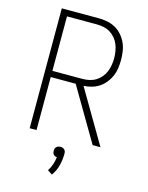

<svg xmlns="http://www.w3.org/2000/svg" viewBox="-139 -821 879 1137"><g transform="rotate(15 300.0 -252.0)"><path d="M95 0V-735H320Q347 -735 373.5 -730Q400 -725 423.5 -712Q447 -699 465 -678.5Q483 -658 494 -634Q505 -610 509 -583Q513 -556 513 -530Q513 -505 509.5 -479.5Q506 -454 496 -431Q486 -408 470 -388Q454 -368 433 -354Q412 -340 387.5 -333Q363 -326 338 -325L529 0H481L290 -325H137V0ZM137 -363H320Q342 -363 363 -367.5Q384 -372 402 -383Q420 -394 434 -410.5Q448 -427 456 -446.5Q464 -466 467.5 -487Q471 -508 471 -530Q471 -551 467.5 -572Q464 -593 456 -613Q448 -633 434 -649.5Q420 -666 402 -677Q384 -688 363 -692.5Q342 -697 320 -697H137ZM293 231 264 212Q277 193 284.5 170.5Q292 148 295 124Q289 124 283.5 121.5Q278 119 274 114.5Q270 110 268.5 104Q267 98 267 92Q267 85 269 78.5Q271 72 276 67.5Q281 63 287 61Q293 59 300 59Q307 59 313 61Q319 63 324 67.5Q329 72 331 78.5Q333 85 333 92Q333 129 324 165Q315 201 293 231Z"/></g></svg>

Font: Iosevka Extralight Extended
Style: Regular
Weight: 200
Width: 7
Monospace: yes
Designer: Belleve Invis
Foundry: Belleve Invis
Version: Version 32.5.0; ttfautohint (v1.8.4)